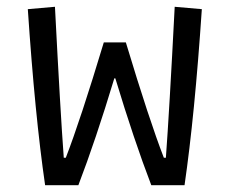

<svg xmlns="http://www.w3.org/2000/svg" viewBox="-20 -546 677 566"><path d="M62 -519 142 -526Q158 -215 168 -81H174Q217 -192 286 -421H351Q420 -192 463 -81H469Q479 -215 495 -526L575 -519Q554 -206 524 0H426Q375 -133 320 -315H317Q262 -133 211 0H113Q83 -206 62 -519Z"/></svg>

Font: Athiti Medium
Style: Regular
Weight: 500
Designer: CadsonDemak Team
Foundry: CadsonDemak
Version: Version 1.033